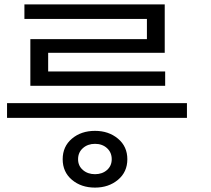

<svg xmlns="http://www.w3.org/2000/svg" viewBox="-20 -771 960 873"><path d="M412 82Q349 82 307 46.5Q265 11 265 -47Q265 -105 307 -140.5Q349 -176 412 -176Q474 -176 516.5 -140.5Q559 -105 559 -47Q559 11 516.5 46.5Q474 82 412 82ZM412 21Q445 21 466.5 2Q488 -17 488 -47Q488 -78 466.5 -97.5Q445 -117 412 -117Q379 -117 357 -97.5Q335 -78 335 -47Q335 -17 357 2Q379 21 412 21ZM830 -235H12V-302H830ZM731 -381H118V-593H648V-707H729V-531H199V-446H731ZM729 -685H91V-751H729Z"/></svg>

Font: ukorean85
Style: Book
Weight: 400
Designer: Jelle Bosma - Monotype Design Team
Foundry: Monotype Imaging Inc.
Version: Version 2.003